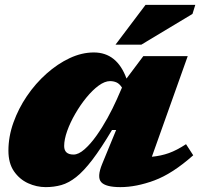

<svg xmlns="http://www.w3.org/2000/svg" viewBox="-20 -752 820 787"><path d="M399 -80.5 456 -219H439Q394 -143.5 358.5 -97Q323 -50.5 292.2 -26.2Q261.5 -2 231.5 6.5Q201.5 15 167.5 15Q130 15 95 -1Q60 -17 37.2 -50Q14.5 -83 14.5 -134.5Q14.5 -192 35 -249.5Q55.5 -307 90.5 -358.5Q125.5 -410 170.8 -450.2Q216 -490.5 265.8 -513.8Q315.5 -537 364.5 -537Q459.5 -537 498.5 -430L567.5 -522H749.5L602.5 -109.5Q640 -113 672.2 -124.5Q704.5 -136 742.5 -161L772 -115.5Q687 -40 612.8 -12.5Q538.5 15 473.5 15Q413 15 394.8 -5.5Q376.5 -26 399 -80.5ZM243 -153.5Q243 -118.5 281.5 -118.5Q302 -118.5 326.2 -139.8Q350.5 -161 374.8 -195Q399 -229 420.8 -268.5Q442.5 -308 458.5 -344L480 -393Q469.5 -409 457.5 -414.2Q445.5 -419.5 431 -419.5Q409.5 -419.5 384.2 -401Q359 -382.5 334.2 -352.2Q309.5 -322 288.8 -286.2Q268 -250.5 255.5 -215.5Q243 -180.5 243 -153.5ZM453.5 -569 576.5 -732H780.5L769 -695L559.5 -569Z"/></svg>

Font: Newsreader 6pt ExtraBold
Style: Italic
Weight: 800
Italic angle: -17°
Designer: Hugues Gentile
Foundry: Production Type
Version: Version 1.003; ttfautohint (v1.8.3)